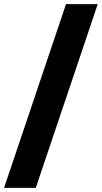

<svg xmlns="http://www.w3.org/2000/svg" viewBox="-20 -808 492 928"><path d="M0 100V99L299 -788H452V-787L153 100Z"/></svg>

Font: Foldit
Style: Bold
Weight: 700
Version: Version 1.003